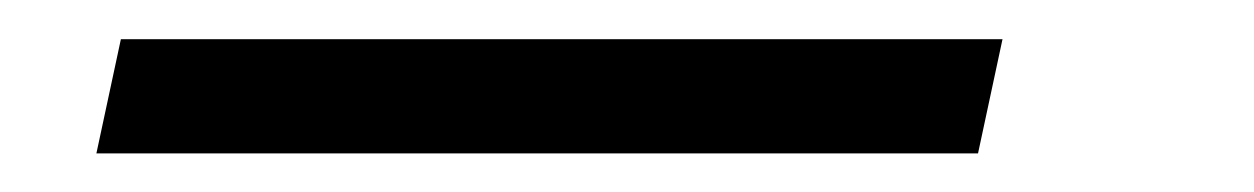

<svg xmlns="http://www.w3.org/2000/svg" viewBox="-20 -20 640 98"><path d="M41.7 0 29.2 58.3H479.2L491.7 0Z"/></svg>

Font: BoonHome
Style: Book Oblique
Weight: 400
Italic angle: -12°
Designer: Sungsit Sawaiwan
Foundry: Sungsit Sawaiwan
Version: Version 0.2